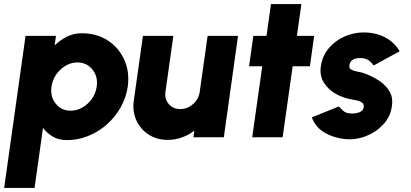

<svg xmlns="http://www.w3.org/2000/svg" viewBox="-66 -677 2026 947"><path d="M104.5 250H-45.5L60 -500H210L203.5 -453Q230.5 -479.5 264 -496.2Q297.5 -513 338 -513Q411 -513 465.5 -477.5Q520 -442 547 -382.2Q574 -322.5 564 -250Q556.5 -195.5 529.2 -147.5Q502 -99.5 461 -63.2Q420 -27 369.5 -6.5Q319 14 264 14Q223.5 14 194.8 -3Q166 -20 146 -46ZM315.5 -369Q285 -369 257.5 -352.8Q230 -336.5 211.2 -309.5Q192.5 -282.5 188 -250Q181 -200.5 208.8 -165.8Q236.5 -131 282 -131Q313 -131 340.8 -147Q368.5 -163 387.5 -190Q406.5 -217 411 -250Q418 -299 390 -334Q362 -369 315.5 -369Z M594 -181.5 639 -500H789L750 -223.5Q745 -188.5 766.5 -163.8Q788 -139 823 -139Q858.5 -139 886.2 -163.8Q914 -188.5 919 -223.5L958 -500H1108L1038 0H888L892.5 -32.5Q864.5 -11 830.8 1Q797 13 761.5 13Q708 13 667.2 -13.2Q626.5 -39.5 606.5 -83.5Q586.5 -127.5 594 -181.5Z M1462.5 -350H1377.5L1328 0H1178L1227.5 -350H1162.5L1183.5 -500H1248.5L1270.5 -657H1420.5L1398.5 -500H1483.5Z M1636 9Q1580 3.5 1534.8 -23Q1489.5 -49.5 1472 -98L1605.5 -152Q1612 -144 1626.8 -130.5Q1641.5 -117 1670.5 -117Q1690 -117 1707.8 -123.8Q1725.5 -130.5 1728 -149Q1730 -163 1720.8 -170.2Q1711.5 -177.5 1697.8 -180.8Q1684 -184 1671.5 -186Q1628 -193 1590.2 -214.2Q1552.5 -235.5 1531.2 -269.8Q1510 -304 1516.5 -350Q1524 -401.5 1555.5 -439Q1587 -476.5 1632.8 -496.8Q1678.5 -517 1728 -517Q1786.5 -517 1832.8 -493Q1879 -469 1905 -424L1777 -354Q1769.5 -365.5 1755.8 -376.8Q1742 -388 1723 -390Q1697 -392.5 1678.8 -385Q1660.5 -377.5 1657 -354Q1655 -339.5 1668 -333Q1681 -326.5 1698.2 -323.5Q1715.5 -320.5 1726 -317Q1767 -303 1801.8 -280.5Q1836.5 -258 1855.2 -226Q1874 -194 1866.5 -151Q1859.5 -101 1824.2 -63Q1789 -25 1738.8 -5.5Q1688.5 14 1636 9Z"/></svg>

Font: Urbanist Black
Style: Italic
Weight: 900
Italic angle: -8°
Designer: Corey Hu
Foundry: Corey Hu
Version: Version 1.330; ttfautohint (v1.8.4.7-5d5b)